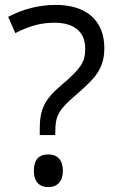

<svg xmlns="http://www.w3.org/2000/svg" viewBox="-20 -744 469 778"><path d="M204.1 -196.8V-212.9C204.1 -274.9 219.2 -300.8 285.2 -356.9C326.2 -392.6 353 -418.9 365.2 -435.1C390.1 -467.3 402.8 -501.5 402.8 -548.8C402.8 -660.2 330.6 -724.1 206.1 -724.1C139.2 -724.1 74.7 -708 13.2 -675.8L42 -609.9C105 -641.6 149.9 -651.9 201.2 -651.9C281.2 -651.9 325.2 -614.3 325.2 -547.9C325.2 -494.6 312.5 -469.7 224.1 -395C160.2 -340.3 141.1 -299.3 141.1 -223.1V-196.8ZM117.2 -51.8C117.2 -4.9 142.1 14.2 175.8 14.2C212.9 14.2 234.9 -10.3 234.9 -51.8C234.9 -94.7 213.4 -118.2 175.8 -118.2C136.7 -118.2 117.2 -96.2 117.2 -51.8Z"/></svg>

Font: Open Sans
Style: Regular
Weight: 400
Foundry: Ascender Corporation
Version: Version 1.100;PS 001.100;hotconv 1.0.88;makeotf.lib2.5.64775